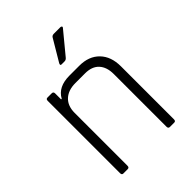

<svg xmlns="http://www.w3.org/2000/svg" viewBox="-203 -808 912 912"><g transform="rotate(-45 253.5 -351.5)"><path d="M321 -703H365Q370 -703 372.5 -699.5Q375 -696 371 -692L281 -583Q274 -574 264 -574H244Q234 -574 240 -586L303 -692Q308 -703 321 -703ZM114 0H85Q75 0 75 -12V-498Q75 -510 85 -510H114Q125 -510 125 -498V-458H129Q157 -510 233 -510H299Q363 -510 400 -472Q437 -434 437 -368V-12Q437 0 427 0H398Q387 0 387 -12V-366Q387 -413 363 -439Q339 -465 293 -465H228Q180 -465 152.5 -439.5Q125 -414 125 -367V-12Q125 0 114 0Z"/></g></svg>

Font: Rajdhani
Style: Regular
Weight: 400
Designer: Satya Rajpurohit, Jyotish Sonowal
Foundry: Indian Type Foundry
Version: Version 1.201;PS 1.0;hotconv 1.0.78;makeotf.lib2.5.61930; tt